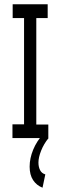

<svg xmlns="http://www.w3.org/2000/svg" viewBox="-20 -643 290 894"><path d="M38 0V-64H92V-559H39V-623H202V-559H149V-63H205V0ZM191 169 178 231Q150 220 134 195.5Q118 171 118 133Q118 94 134.5 54Q151 14 182 -20L206 0Q184 27 171.5 58.5Q159 90 159 114Q159 134 166.5 149Q174 164 191 169Z"/></svg>

Font: Inconsolata UltraCondensed Medium
Style: Regular
Weight: 500
Width: 1
Monospace: yes
Designer: Raph Levien, Cyreal, Brenton Simpson
Foundry: Raph Levien, Cyreal, Google
Version: Version 3.001; ttfautohint (v1.8.2.53-6de2)